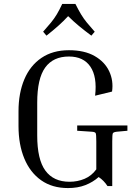

<svg xmlns="http://www.w3.org/2000/svg" viewBox="-20 -945 689 975"><path d="M372 -281V-308H627V-281L572 -276Q556 -274 553 -268Q550 -262 550 -227V0H526Q507 -29 481 -46Q452 -20 413.5 -5Q375 10 325 10Q245 10 189 -29.5Q133 -69 103.5 -140Q74 -211 74 -305V-380Q74 -472 103.5 -542Q133 -612 190.5 -651Q248 -690 330 -690Q409 -690 460.5 -660.5Q512 -631 534.5 -583Q557 -535 549 -480L463 -459Q474 -555 439 -606.5Q404 -658 330 -658Q250 -658 209.5 -602Q169 -546 169 -424V-257Q169 -135 210.5 -78.5Q252 -22 333 -22Q374 -22 409.5 -37Q445 -52 469 -85V-227Q469 -262 466 -268.5Q463 -275 447 -276ZM461 -784 444 -764Q410 -789 380.5 -813.5Q351 -838 326 -863Q303 -838 275.5 -813.5Q248 -789 216 -764L199 -784Q223 -811 239 -830.5Q255 -850 268 -871.5Q281 -893 296 -925H363Q379 -893 392 -871.5Q405 -850 421 -830.5Q437 -811 461 -784Z"/></svg>

Font: Inria Serif
Style: Regular
Weight: 400
Designer: Black Foundry Team
Foundry: Black Foundry
Version: Version 1.000; ttfautohint (v1.8.3)